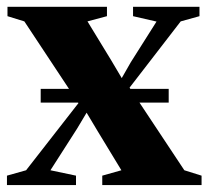

<svg xmlns="http://www.w3.org/2000/svg" viewBox="-27 -532 600 552"><path d="M48 -42.5 198.5 -235.5 43 -470.5 -5.5 -485.5V-512.5H280.5V-485.5L224.5 -470.5L292.5 -359L323 -307.5L349 -353L423 -470L355.5 -485.5V-512.5H546.5V-485.5L492.5 -470.5L345.5 -280L503 -42.5L552.5 -27V0H267V-27L322 -42.5L254 -154.5L222 -208L194.5 -162L118 -42.5L191.5 -27V0H-7V-27ZM458 -276.5V-237H90V-276.5Z"/></svg>

Font: Merriweather 120pt ExtraBold
Style: Regular
Weight: 800
Version: Version 2.100